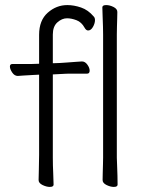

<svg xmlns="http://www.w3.org/2000/svg" viewBox="-20 -726 584 756"><path d="M386 -590Q386 -600 385.5 -621Q385 -642 384 -664Q383 -686 383 -697Q383 -706 398 -706Q412 -706 427 -698.5Q442 -691 442 -679Q442 -671 441.5 -654.5Q441 -638 440.5 -620Q440 -602 440 -590V-105Q440 -99 441 -78Q442 -57 442.5 -34Q443 -11 443 1Q443 10 428 10Q415 10 399.5 2.5Q384 -5 384 -17Q384 -25 384.5 -43.5Q385 -62 385.5 -80Q386 -98 386 -105ZM134 -432 114 -431Q92 -430 71 -428.5Q50 -427 50 -427Q37 -427 28 -440.5Q19 -454 19 -464Q19 -474 29 -474H103L134 -475V-589Q134 -646 168 -676Q202 -706 245 -706Q271 -706 299 -696.5Q327 -687 349 -661Q354 -656 354 -647Q354 -634 346 -620Q338 -606 327 -606Q319 -606 313 -617Q301 -639 281 -646.5Q261 -654 244 -654Q224 -654 206 -638Q188 -622 188 -590V-477L216 -478Q228 -479 245.5 -480Q263 -481 279 -482.5Q295 -484 302 -484H303Q315 -484 324 -471.5Q333 -459 333 -448Q333 -436 323 -436Q316 -436 298 -436Q280 -436 260 -436Q240 -436 227 -435L188 -433V-105Q188 -74 189.5 -45Q191 -16 191 1Q191 10 176 10Q163 10 147.5 2.5Q132 -5 132 -17Q132 -29 133 -59.5Q134 -90 134 -116Z"/></svg>

Font: Moon Stars Kai HW Light
Style: Regular
Weight: 300
Designer: GuiWonder
Version: Version 1.101